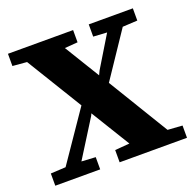

<svg xmlns="http://www.w3.org/2000/svg" viewBox="-118 -778 910 900"><g transform="rotate(-20 337.5 -328.5)"><path d="M12 -596V-657H337V-596L272 -591L379 -416L389 -437L483 -592L415 -596V-657H635V-596L561 -592L410 -367L593 -66L666 -61V0H330V-61L403 -67L284 -261L279 -250L163 -65L233 -61V0H9V-61L84 -65L253 -312L83 -590Z"/></g></svg>

Font: Source Serif 4 SmText
Style: Bold
Weight: 700
Designer: Frank Grießhammer
Foundry: Adobe
Version: Version 4.005;hotconv 1.1.0;makeotfexe 2.6.0